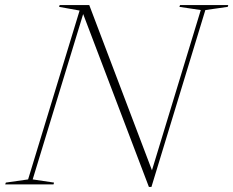

<svg xmlns="http://www.w3.org/2000/svg" viewBox="-60 -725 917 755"><path d="M543 -41 526 -17.5 729.5 -685.5 645.5 -698 648 -705H837.5L835.5 -698L747.5 -685.5L535.5 10H525.5L262 -683L273.5 -691L68.5 -19.5L152.5 -7L150.5 0H-39.5L-37 -7L50.5 -19.5L253 -683.5L172.5 -698L174.5 -705H291Z"/></svg>

Font: Newsreader 60pt ExtraLight
Style: Italic
Weight: 250
Italic angle: -17°
Designer: Hugues Gentile
Foundry: Production Type
Version: Version 1.003